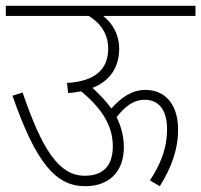

<svg xmlns="http://www.w3.org/2000/svg" viewBox="-20 -642 694 662"><path d="M0 -622V-587H286C328 -562 353 -523 353 -475C353 -404 310 -362 211 -356L215 -321C231 -322 246 -325 260 -327C329 -270 369 -210 369 -138C369 -58 323 -36 272 -36C183 -36 125 -127 58 -323L23 -312C104 -80 172 0 274 0C354 0 407 -48 407 -134C407 -173 397 -208 382 -238C411 -275 440 -298 479 -298C528 -298 556 -262 556 -197C556 -127 531 -72 497 -20L531 0C569 -61 594 -124 594 -195C594 -287 545 -332 482 -332C435 -332 399 -307 364 -268C345 -294 323 -317 299 -339C362 -364 391 -413 391 -475C391 -520 370 -560 336 -587H654V-622Z"/></svg>

Font: Noto Sans SemiCondensed ExtraLight
Style: Italic
Weight: 200
Width: 4
Italic angle: -12°
Designer: Monotype Design Team
Foundry: Monotype Imaging Inc.
Version: Version 2.013